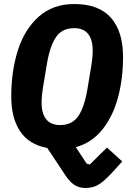

<svg xmlns="http://www.w3.org/2000/svg" viewBox="-20 -730 640 955"><path d="M308 146 215 6Q124 -11 80 -77Q36 -143 36 -251Q36 -376 69 -480Q102 -584 172.5 -647Q243 -710 349 -710Q472 -710 532 -641.5Q592 -573 592 -447Q592 -339 567 -245.5Q542 -152 489.5 -86Q437 -20 357 2L411 84L427 88L512 4L588 73L540 126Q497 173 469 189Q441 205 406 205Q372 205 349.5 189.5Q327 174 308 146ZM415 -288 435 -408Q441 -444 441 -480Q441 -533 418 -561.5Q395 -590 349 -590Q289 -590 258.5 -545.5Q228 -501 213 -410L193 -290Q187 -254 187 -218Q187 -165 210 -136.5Q233 -108 279 -108Q339 -108 369.5 -152.5Q400 -197 415 -288Z"/></svg>

Font: iA Writer Mono V
Style: Regular
Weight: 400
Italic angle: -9.5°
Designer: Mike Abbink, Paul van der Laan, Pieter van Rosmalen
Foundry: Bold Monday
Version: Version 2.000